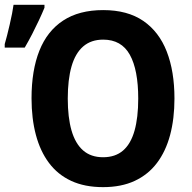

<svg xmlns="http://www.w3.org/2000/svg" viewBox="-23 -767 795 797"><path d="M701.2 -357.9Q701.2 -274.4 683.1 -206.5Q665 -138.7 628.4 -90.3Q591.8 -42 536.1 -16.1Q480.5 9.8 404.8 9.8Q328.6 9.8 272.7 -16.1Q216.8 -42 180.4 -90.6Q144 -139.2 126 -207Q107.9 -274.9 107.9 -358.9Q107.9 -474.6 140.4 -556.4Q172.9 -638.2 239 -681.6Q305.2 -725.1 405.3 -725.1Q506.3 -725.1 571.8 -680.2Q637.2 -635.3 669.2 -553Q701.2 -470.7 701.2 -357.9ZM258.3 -357.9Q258.3 -279.8 273.9 -225.3Q289.6 -170.9 322 -142.6Q354.5 -114.3 404.8 -114.3Q455.6 -114.3 487.8 -142.1Q520 -169.9 535.4 -224.4Q550.8 -278.8 550.8 -357.9Q550.8 -477.1 515.9 -539.8Q481 -602.5 405.3 -602.5Q355 -602.5 322.3 -574.2Q289.6 -545.9 273.9 -491.2Q258.3 -436.5 258.3 -357.9ZM-3.4 -569.3V-584Q1 -598.1 6.3 -619.6Q11.7 -641.1 17.3 -665Q22.9 -689 27.1 -710.7Q31.2 -732.4 33.2 -747.1H161.6V-734.9Q151.4 -710 138.4 -682.4Q125.5 -654.8 110.8 -626.2Q96.2 -597.7 79.6 -569.3Z"/></svg>

Font: Open Sans SemiCondensed
Style: Bold
Weight: 700
Width: 4
Designer: Monotype Design Team
Foundry: Monotype Imaging Inc.
Version: Version 3.003